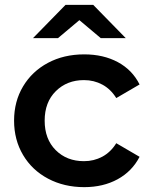

<svg xmlns="http://www.w3.org/2000/svg" viewBox="-20 -764 621 791"><path d="M38 -267Q38 -346 75 -408Q112 -470 177.5 -505Q243 -540 327 -540Q406 -540 465.5 -508Q525 -476 555 -416L459 -360Q436 -397 401.5 -415.5Q367 -434 326 -434Q256 -434 210 -388.5Q164 -343 164 -267Q164 -191 209.5 -145.5Q255 -100 326 -100Q367 -100 401.5 -118.5Q436 -137 459 -174L555 -118Q524 -58 464.5 -25.5Q405 7 327 7Q244 7 178 -28Q112 -63 75 -125.5Q38 -188 38 -267ZM395 -607 307 -681 219 -607H116L250 -744H364L498 -607Z"/></svg>

Font: Montserrat Alternates SemiBold
Style: Regular
Weight: 600
Designer: Julieta Ulanovsky
Foundry: Julieta Ulanovsky
Version: Version 7.200